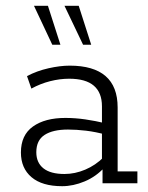

<svg xmlns="http://www.w3.org/2000/svg" viewBox="-20 -631 511 661"><path d="M194 10Q125 10 88.5 -21Q52 -52 52 -106Q52 -166 93.5 -195.5Q135 -225 205 -225Q239 -225 273.5 -220Q308 -215 346 -206L331 -197V-265Q331 -312 303 -336Q275 -360 218 -360Q186 -360 152.5 -351.5Q119 -343 88 -326L73 -369Q107 -387 147 -396Q187 -405 220 -405Q302 -405 343.5 -369Q385 -333 385 -261V-41H453V0H333V-61L341 -56Q311 -23 271.5 -6.5Q232 10 194 10ZM202 -32Q238 -32 273.5 -47Q309 -62 337 -90L331 -71V-184L346 -167Q310 -177 276.5 -181Q243 -185 214 -185Q162 -185 133.5 -166.5Q105 -148 105 -107Q105 -71 129.5 -51.5Q154 -32 202 -32ZM266 -477 202 -611H251L294 -477ZM160 -477 97 -611H145L188 -477Z"/></svg>

Font: Rokkitt Light
Style: Regular
Weight: 300
Version: Version 3.103